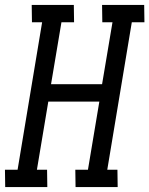

<svg xmlns="http://www.w3.org/2000/svg" viewBox="-47 -755 603 775"><path d="M-26 0 -27 -70H24L123 -665H82L81 -735H251L252 -665H201L159 -415H365L407 -665H366L365 -735H535L536 -665H485L386 -70H427L428 0H258L257 -70H308L354 -345H148L102 -70H143L144 0Z"/></svg>

Font: Iosevka Curly Slab
Style: Italic
Weight: 400
Italic angle: -9°
Monospace: yes
Designer: Belleve Invis
Foundry: Belleve Invis
Version: Version 22.1.2; ttfautohint (v1.8.4)